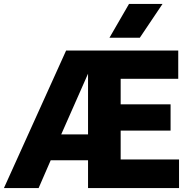

<svg xmlns="http://www.w3.org/2000/svg" viewBox="-60 -957 988 977"><path d="M-40 0 276.5 -700H847V-556H554V-426H808V-292.5H554V-145.5H851V0H388V-141.5H198L136.5 0ZM251.5 -273H388V-582ZM497 -765 596.5 -937H767L651.5 -765Z"/></svg>

Font: Geologica Roman
Style: Bold
Weight: 700
Designer: Sindre Bremnes, Frode Helland
Foundry: Monokrom Skriftforlag AS
Version: Version 1.010;gftools[0.9.28]